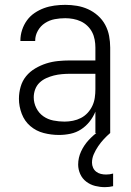

<svg xmlns="http://www.w3.org/2000/svg" viewBox="-20 -548 540 791"><path d="M223 8Q191 8 160 0Q129 -8 105 -28.5Q81 -49 69.5 -79.5Q58 -110 58 -141Q58 -166 65 -190.5Q72 -215 87.5 -234Q103 -253 125 -266Q147 -279 170.5 -286.5Q194 -294 219 -296.5Q244 -299 268 -299H373V-352Q373 -368 370 -384.5Q367 -401 359.5 -415.5Q352 -430 340 -441.5Q328 -453 313 -460Q298 -467 281.5 -470Q265 -473 249 -473Q227 -473 205.5 -469Q184 -465 165.5 -453Q147 -441 136 -421.5Q125 -402 125 -381V-379H64V-381Q64 -403 71 -424.5Q78 -446 91 -464Q104 -482 122.5 -494.5Q141 -507 161.5 -514.5Q182 -522 204.5 -525Q227 -528 249 -528Q273 -528 297 -524Q321 -520 343 -510Q365 -500 383.5 -483.5Q402 -467 413.5 -445.5Q425 -424 429.5 -400Q434 -376 434 -352V0H373V-88Q364 -66 349 -47Q334 -28 314 -15Q294 -2 270.5 3Q247 8 223 8ZM246 -47Q263 -47 280.5 -50.5Q298 -54 313.5 -62Q329 -70 341 -83Q353 -96 360.5 -112Q368 -128 370.5 -145.5Q373 -163 373 -180V-244H268Q252 -244 235 -242.5Q218 -241 202 -237Q186 -233 170.5 -226Q155 -219 143 -207.5Q131 -196 125 -180Q119 -164 119 -147Q119 -124 129.5 -103Q140 -82 158.5 -69Q177 -56 200 -51.5Q223 -47 246 -47ZM412 223Q392 223 372 218Q352 213 335.5 200.5Q319 188 310.5 169Q302 150 302 130Q302 102 314 76Q326 50 345 29.5Q364 9 386.5 -7.5Q409 -24 434 -37V0Q420 12 407.5 25.5Q395 39 384.5 54.5Q374 70 366.5 87Q359 104 359 122Q359 133 363.5 143Q368 153 376.5 159.5Q385 166 395.5 168.5Q406 171 417 171Q425 171 432 170Q439 169 446 167V219Q438 221 429.5 222Q421 223 412 223Z"/></svg>

Font: Iosevka Light
Style: Regular
Weight: 300
Monospace: yes
Designer: Belleve Invis
Foundry: Belleve Invis
Version: Version 32.5.0; ttfautohint (v1.8.4)